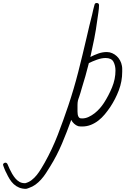

<svg xmlns="http://www.w3.org/2000/svg" viewBox="-430 -793 818 1254"><path d="M368.2 -324.2Q368.2 -261.7 346.2 -203.6Q324.2 -145.5 290 -93.8Q273.4 -69.3 254.4 -46.4Q235.4 -23.4 212.9 -5.9Q190.4 11.7 163.6 22.5Q136.7 33.2 105.5 33.2Q101.6 33.2 92.8 32.7Q84 32.2 81.1 31.2Q66.4 26.4 54.2 15.1Q42 3.9 35.2 -9.8Q6.8 69.3 -25.4 145.5Q-57.6 221.7 -101.6 293Q-115.2 315.4 -129.9 337.9Q-144.5 360.4 -162.1 379.9Q-178.7 398.4 -198.2 412.6Q-217.8 426.8 -241.2 434.6Q-243.2 435.5 -250.5 438Q-257.8 440.4 -259.8 440.4Q-285.2 440.4 -305.2 432.1Q-325.2 423.8 -340.3 409.7Q-355.5 395.5 -367.2 376.5Q-378.9 357.4 -388.7 335.9Q-390.6 333 -394 325.7Q-397.5 318.4 -400.9 309.6Q-404.3 300.8 -407.2 293Q-410.2 285.2 -410.2 283.2Q-410.2 277.3 -405.3 273.4Q-400.4 269.5 -394.5 269.5Q-386.7 269.5 -381.8 277.3Q-377.9 285.2 -374.5 293.9Q-371.1 302.7 -367.2 310.5Q-360.4 325.2 -351.1 341.3Q-341.8 357.4 -330.1 371.6Q-318.4 385.7 -303.2 394.5Q-288.1 403.3 -269.5 403.3Q-268.6 403.3 -267.6 403.8Q-266.6 404.3 -264.6 403.3Q-242.2 397.5 -223.6 383.3Q-205.1 369.1 -189.9 350.1Q-174.8 331.1 -162.1 310.1Q-149.4 289.1 -138.7 270.5Q-88.9 181.6 -52.7 87.9Q-16.6 -5.9 15.6 -101.6Q52.7 -211.9 81.1 -323.2Q109.4 -434.6 135.7 -547.9Q144.5 -585.9 153.3 -623.5Q162.1 -661.1 171.9 -698.2Q175.8 -714.8 179.2 -731Q182.6 -747.1 187.5 -762.7Q190.4 -773.4 201.2 -773.4Q216.8 -773.4 216.8 -758.8Q216.8 -739.3 212.4 -710Q208 -680.7 205.1 -660.2Q197.3 -599.6 185.5 -540Q173.8 -480.5 160.2 -420.9Q184.6 -433.6 211.9 -443.4Q239.3 -453.1 267.6 -453.1Q286.1 -453.1 302.7 -445.8Q319.3 -438.5 332.5 -426.3Q345.7 -414.1 354.5 -397.5Q363.3 -380.9 366.2 -363.3Q368.2 -353.5 368.2 -343.8Q368.2 -334 368.2 -324.2ZM324.2 -332Q324.2 -365.2 311 -389.6Q297.9 -414.1 259.8 -414.1Q233.4 -414.1 203.6 -403.3Q173.8 -392.6 150.4 -380.9Q128.9 -294.9 103.5 -214.8Q99.6 -201.2 95.7 -187.5Q91.8 -173.8 86.9 -160.2Q85 -154.3 82.5 -147.9Q80.1 -141.6 79.1 -136.7Q76.2 -123 76.2 -108.4Q76.2 -93.8 76.2 -80.1Q76.2 -74.2 76.2 -64.5Q76.2 -54.7 77.6 -45.9Q79.1 -37.1 83 -29.8Q86.9 -22.5 94.7 -20.5Q98.6 -19.5 106.4 -19.5Q127.9 -19.5 148.9 -29.3Q169.9 -39.1 188.5 -53.7Q207 -68.4 222.7 -86.4Q238.3 -104.5 249 -121.1Q279.3 -168 301.8 -222.2Q324.2 -276.4 324.2 -332Z"/></svg>

Font: Calligraffiti
Style: Regular
Weight: 400
Designer: Dathan Boardman
Foundry: Open Window
Version: Version 1.000